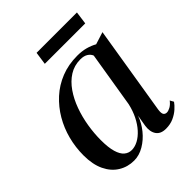

<svg xmlns="http://www.w3.org/2000/svg" viewBox="-191 -765 883 883"><g transform="rotate(-45 250.5 -323.0)"><path d="M409 -77Q406 -55.5 411.2 -47.2Q416.5 -39 428 -39Q437.5 -39 450.8 -46.2Q464 -53.5 476 -69L486 -51Q477.5 -38.5 461.5 -24Q445.5 -9.5 423 0.8Q400.5 11 372.5 11Q338 11 323.5 -10.5Q309 -32 314 -66.5L323.5 -122.5Q311 -87 286.5 -56.8Q262 -26.5 230.2 -7.8Q198.5 11 165 11Q123.5 11 89.8 -9.8Q56 -30.5 36.5 -71Q17 -111.5 17 -171Q17 -223 30 -273Q43 -323 68.5 -366.5Q94 -410 131 -443.8Q168 -477.5 215.8 -496.5Q263.5 -515.5 321 -515.5Q350.5 -515.5 374.8 -509Q399 -502.5 419.5 -491L479.5 -510ZM375 -462Q370 -475.5 356 -484.5Q342 -493.5 319 -493.5Q279 -493.5 247.5 -473.5Q216 -453.5 192.5 -419.5Q169 -385.5 153.5 -342.8Q138 -300 130.5 -253.8Q123 -207.5 123 -164Q123 -115.5 131.8 -86.2Q140.5 -57 156 -44Q171.5 -31 191.5 -31Q212 -31 233.2 -42.2Q254.5 -53.5 273.8 -74.8Q293 -96 307.8 -125.5Q322.5 -155 330.5 -190.5ZM198 -657H460.5L452 -594.5H189Z"/></g></svg>

Font: Merriweather 144pt
Style: Italic
Weight: 400
Italic angle: -7.8°
Version: Version 2.101